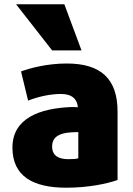

<svg xmlns="http://www.w3.org/2000/svg" viewBox="-20 -851 622 895"><path d="M360 -616H223L55 -831H280ZM528 -12C480 5 393 24 289 24C133 24 38 -30 38 -163C38 -301 167 -346 311 -352C323 -352 334 -352 343 -351C340 -388 317 -413 264 -413C211 -413 154 -399 111 -382L78 -518C121 -534 201 -555 291 -555C451 -555 528 -483 528 -331ZM345 -113V-235C334 -235 322 -235 311 -234C262 -231 223 -216 223 -168C223 -126 252 -109 298 -109C323 -109 332 -110 345 -113Z"/></svg>

Font: Repo Black
Style: Regular
Weight: 900
Designer: Stefan Peev
Foundry: Context Ltd
Version: Version 1.502